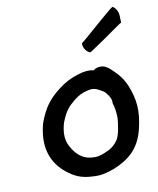

<svg xmlns="http://www.w3.org/2000/svg" viewBox="-86 -852 748 911"><g transform="rotate(-10 287.5 -396.5)"><path d="M91 -264C73 -159 115 -90 175 -47C211 -21 241 -11 289 -9C328 -6 356 -14 392 -27C468 -58 519 -102 541 -190C563 -280 555 -334 530 -399C511 -445 489 -467 457 -497C452 -501 447 -505 441 -508C425 -520 393 -518 379 -504C354 -510 331 -507 300 -497C267 -487 234 -470 205 -447C151 -405 126 -370 101 -305C96 -292 94 -278 91 -264ZM190 -255C192 -267 195 -280 200 -292C219 -338 233 -355 269 -384C288 -399 307 -408 326 -413C351 -420 367 -420 388 -408C406 -398 413 -396 422 -382C432 -370 442 -354 440 -335C448 -310 450 -291 451 -263C450 -240 442 -181 428 -160C410 -133 390 -120 359 -108C338 -100 325 -96 302 -98C245 -100 213 -144 196 -182C188 -200 185 -227 190 -255ZM346 -640C344 -618 362 -594 379 -591L415 -615C458 -643 496 -672 541 -702L546 -704L545 -739C544 -758 534 -776 520 -785C516 -784 512 -782 509 -779L479 -754C438 -720 406 -690 368 -658Z"/></g></svg>

Font: Hussar Pisanka
Style: Kur
Weight: 400
Designer: Robert Jablonski
Foundry: Cannot Into Space Fonts
Version: Version 1.070